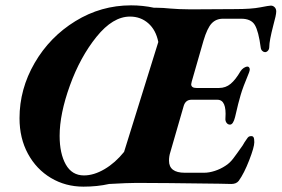

<svg xmlns="http://www.w3.org/2000/svg" viewBox="-20 -684 1053 718"><path d="M1013 -641Q1013 -628 1002 -589Q987 -531 987 -509Q987 -500 982 -494.5Q977 -489 971 -489Q966 -489 961 -493.5Q956 -498 955 -506Q947 -567 933 -590.5Q919 -614 882 -614H814Q788 -614 771.5 -596.5Q755 -579 741 -532L697 -379Q695 -371 695 -369Q695 -355 715 -355H799Q824 -355 842.5 -370.5Q861 -386 879 -417Q884 -425 891.5 -430Q899 -435 906 -435Q909 -435 911.5 -432Q914 -429 914 -424Q914 -420 911 -412Q888 -357 880 -329Q872 -303 859 -246Q852 -218 840 -218Q832 -218 827 -225Q822 -232 823 -242Q828 -311 793 -311H696Q674 -311 667 -288L617 -115Q612 -100 612 -83Q612 -38 671 -38H743Q762 -38 783.5 -45Q805 -52 823 -64Q839 -74 852 -91Q865 -108 888 -141Q892 -149 902 -163Q907 -171 910.5 -173Q914 -175 920 -175Q926 -175 928.5 -170Q931 -165 931 -152Q931 -134 912 -85Q893 -36 873 -8Q864 4 845 4L802 3Q583 0 491 0Q458 0 388 4Q344 14 292 14Q225 14 170.5 -18.5Q116 -51 84.5 -109Q53 -167 53 -242Q53 -351 109.5 -448.5Q166 -546 262 -605Q358 -664 470 -664Q514 -664 556 -655H567Q588 -655 618 -652Q631 -651 650 -650Q669 -649 693 -649L859 -650Q920 -650 953 -656.5Q986 -663 993 -663Q1001 -663 1007 -657Q1013 -651 1013 -641ZM294 -28Q331 -28 371 -51.5Q411 -75 444 -116L572 -527Q563 -572 534.5 -597Q506 -622 466 -622Q402 -622 341 -546.5Q280 -471 241.5 -364.5Q203 -258 203 -176Q203 -110 226 -69Q249 -28 294 -28Z"/></svg>

Font: EB Garamond ExtraBold
Style: Italic
Weight: 800
Italic angle: -17.2°
Designer: Georg Duffner and Octavio Pardo
Foundry: Georg Duffner
Version: Version 1.000